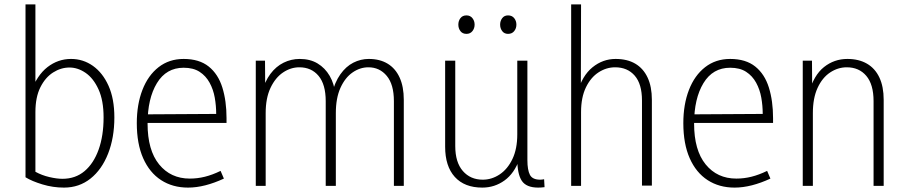

<svg xmlns="http://www.w3.org/2000/svg" viewBox="-20 -845 4132 873"><path d="M271 8Q221 8 173 -6.5Q125 -21 96 -39V-825H141V-424H119Q148 -503 196 -540Q244 -577 303 -577Q358 -577 402.5 -545.5Q447 -514 473.5 -455Q500 -396 500 -311Q500 -219 471.5 -146.5Q443 -74 391.5 -33Q340 8 271 8ZM264 -32Q323 -32 364.5 -67Q406 -102 428.5 -165Q451 -228 451 -311Q451 -388 428 -438.5Q405 -489 369.5 -513.5Q334 -538 296 -538Q257 -538 221.5 -515.5Q186 -493 163.5 -448Q141 -403 141 -335V-64Q170 -48 204 -40Q238 -32 264 -32Z M835 8Q765 8 712.5 -26Q660 -60 631 -125.5Q602 -191 602 -285Q602 -370 627.5 -436Q653 -502 701 -539.5Q749 -577 815 -577Q886 -577 929 -542.5Q972 -508 991 -447Q1010 -386 1010 -308V-286H628V-325L963 -327Q963 -364 956.5 -401Q950 -438 933 -469Q916 -500 887.5 -518.5Q859 -537 815 -537Q736 -537 693.5 -467Q651 -397 651 -283Q651 -162 703.5 -97.5Q756 -33 843 -33Q878 -33 912 -41.5Q946 -50 983 -68L998 -33Q955 -13 914 -2.5Q873 8 835 8Z M1816 0H1771V-385Q1771 -461 1738.5 -500Q1706 -539 1655 -539Q1617 -539 1583 -515.5Q1549 -492 1528 -445.5Q1507 -399 1507 -331V0H1461V-385Q1461 -461 1428.5 -500Q1396 -539 1341 -539Q1302 -539 1267 -515.5Q1232 -492 1210 -445.5Q1188 -399 1188 -331V0H1143V-569H1185L1186 -423H1170Q1184 -475 1209.5 -509Q1235 -543 1269.5 -560Q1304 -577 1343 -577Q1390 -577 1424 -556.5Q1458 -536 1479 -500Q1500 -464 1505 -415H1488Q1502 -471 1527.5 -507Q1553 -543 1586.5 -560Q1620 -577 1657 -577Q1707 -577 1742.5 -555.5Q1778 -534 1797 -492.5Q1816 -451 1816 -391Z M2332 -122H2342Q2319 -57 2274 -24.5Q2229 8 2173 8Q2092 8 2048 -40.5Q2004 -89 2004 -178V-569H2050V-181Q2050 -107 2084.5 -67.5Q2119 -28 2175 -28Q2216 -28 2252 -52Q2288 -76 2310 -122Q2332 -168 2332 -234V-569H2378V-117Q2378 -72 2389.5 -50Q2401 -28 2436 -28Q2440 -28 2444.5 -28.5Q2449 -29 2454 -30L2456 6Q2448 7 2441 7.5Q2434 8 2427 8Q2373 8 2352.5 -23Q2332 -54 2332 -122ZM2101 -691Q2083 -691 2073.5 -703.5Q2064 -716 2064 -733Q2064 -750 2073.5 -762.5Q2083 -775 2101 -775Q2118 -775 2128 -762.5Q2138 -750 2138 -733Q2138 -716 2128 -703.5Q2118 -691 2101 -691ZM2290 -691Q2273 -691 2263.5 -703.5Q2254 -716 2254 -733Q2254 -750 2263.5 -762.5Q2273 -775 2290 -775Q2308 -775 2318 -762.5Q2328 -750 2328 -733Q2328 -716 2318 -703.5Q2308 -691 2290 -691Z M2899 -1V-388Q2899 -463 2866 -501Q2833 -539 2777 -539Q2737 -539 2701.5 -516Q2666 -493 2644 -447.5Q2622 -402 2622 -335V0H2577V-825H2622L2621 -423H2605Q2627 -501 2674 -539Q2721 -577 2779 -577Q2832 -577 2868.5 -555.5Q2905 -534 2924.5 -492.5Q2944 -451 2944 -391V-1Z M3320 8Q3250 8 3197.5 -26Q3145 -60 3116 -125.5Q3087 -191 3087 -285Q3087 -370 3112.5 -436Q3138 -502 3186 -539.5Q3234 -577 3300 -577Q3371 -577 3414 -542.5Q3457 -508 3476 -447Q3495 -386 3495 -308V-286H3113V-325L3448 -327Q3448 -364 3441.5 -401Q3435 -438 3418 -469Q3401 -500 3372.5 -518.5Q3344 -537 3300 -537Q3221 -537 3178.5 -467Q3136 -397 3136 -283Q3136 -162 3188.5 -97.5Q3241 -33 3328 -33Q3363 -33 3397 -41.5Q3431 -50 3468 -68L3483 -33Q3440 -13 3399 -2.5Q3358 8 3320 8Z M3952 0V-385Q3952 -461 3919 -500Q3886 -539 3830 -539Q3790 -539 3754.5 -515.5Q3719 -492 3697.5 -445.5Q3676 -399 3676 -331V0H3630V-569H3672L3673 -423H3658Q3680 -503 3726.5 -540Q3773 -577 3833 -577Q3885 -577 3922 -555.5Q3959 -534 3978.5 -492.5Q3998 -451 3998 -391V0Z"/></svg>

Font: Yaldevi ExtraLight
Style: Regular
Weight: 200
Designer: Sol Matas, Rajitha Manaperi, Kosala Senevirathne
Foundry: Mooniak
Version: Version 1.100